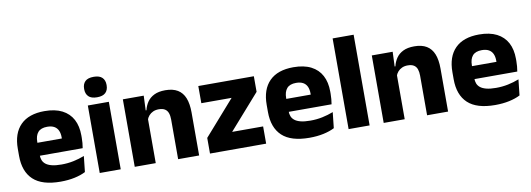

<svg xmlns="http://www.w3.org/2000/svg" viewBox="-56 -1026 3807 1377"><g transform="rotate(-10 1847.5 -337.0)"><path d="M295 12.5Q161 12.5 97 -47.2Q33 -107 33 -221.5V-272.5Q33 -385.5 93 -445.8Q153 -506 267.5 -506Q344.5 -506 395.8 -479.8Q447 -453.5 472.8 -405Q498.5 -356.5 498.5 -288.5V-272Q498.5 -253 496.8 -233.2Q495 -213.5 492 -196.5H354Q356 -225.5 356.5 -251.2Q357 -277 357 -298Q357 -328.5 347.5 -349.2Q338 -370 318.2 -381Q298.5 -392 267.5 -392Q221.5 -392 200.2 -367.2Q179 -342.5 179 -297V-252L180 -235.5V-200.5Q180 -181.5 186.2 -164.5Q192.5 -147.5 208.2 -134.8Q224 -122 251.8 -114.8Q279.5 -107.5 322.5 -107.5Q368 -107.5 410 -116.2Q452 -125 490.5 -140L478 -25Q444 -7.5 397.5 2.5Q351 12.5 295 12.5ZM461 -196.5H114V-291H461Z M734.5 0H581.5V-491.5H734.5ZM658 -538Q615 -538 595.5 -557.8Q576 -577.5 576 -611V-614.5Q576 -648 595.5 -667.5Q615 -687 658 -687Q700 -687 719.8 -667.5Q739.5 -648 739.5 -614.5V-611Q739.5 -577 719.8 -557.5Q700 -538 658 -538Z M1305.5 0H1152.5V-289Q1152.5 -316 1145.5 -335.8Q1138.5 -355.5 1122 -366Q1105.5 -376.5 1077 -376.5Q1053.5 -376.5 1035.5 -368.2Q1017.5 -360 1005.2 -345.8Q993 -331.5 987 -313.5L963.5 -385H989.5Q997.5 -418.5 1015.8 -445Q1034 -471.5 1066 -487.2Q1098 -503 1147 -503Q1202 -503 1237 -481.8Q1272 -460.5 1288.8 -418.5Q1305.5 -376.5 1305.5 -313.5ZM989.5 0H836.5V-491.5H988.5L983.5 -368.5L989.5 -354Z M1568 -125.5H1793.5V0H1384.5V-114L1606.5 -366.5H1386V-491.5H1790.5V-378Z M2107.5 12.5Q1973.5 12.5 1909.5 -47.2Q1845.5 -107 1845.5 -221.5V-272.5Q1845.5 -385.5 1905.5 -445.8Q1965.5 -506 2080 -506Q2157 -506 2208.2 -479.8Q2259.5 -453.5 2285.2 -405Q2311 -356.5 2311 -288.5V-272Q2311 -253 2309.2 -233.2Q2307.5 -213.5 2304.5 -196.5H2166.5Q2168.5 -225.5 2169 -251.2Q2169.5 -277 2169.5 -298Q2169.5 -328.5 2160 -349.2Q2150.5 -370 2130.8 -381Q2111 -392 2080 -392Q2034 -392 2012.8 -367.2Q1991.5 -342.5 1991.5 -297V-252L1992.5 -235.5V-200.5Q1992.5 -181.5 1998.8 -164.5Q2005 -147.5 2020.8 -134.8Q2036.5 -122 2064.2 -114.8Q2092 -107.5 2135 -107.5Q2180.5 -107.5 2222.5 -116.2Q2264.5 -125 2303 -140L2290.5 -25Q2256.5 -7.5 2210 2.5Q2163.5 12.5 2107.5 12.5ZM2273.5 -196.5H1926.5V-291H2273.5Z M2547 0H2394V-660.5H2547Z M3118.5 0H2965.5V-289Q2965.5 -316 2958.5 -335.8Q2951.5 -355.5 2935 -366Q2918.5 -376.5 2890 -376.5Q2866.5 -376.5 2848.5 -368.2Q2830.5 -360 2818.2 -345.8Q2806 -331.5 2800 -313.5L2776.5 -385H2802.5Q2810.5 -418.5 2828.8 -445Q2847 -471.5 2879 -487.2Q2911 -503 2960 -503Q3015 -503 3050 -481.8Q3085 -460.5 3101.8 -418.5Q3118.5 -376.5 3118.5 -313.5ZM2802.5 0H2649.5V-491.5H2801.5L2796.5 -368.5L2802.5 -354Z M3460 12.5Q3326 12.5 3262 -47.2Q3198 -107 3198 -221.5V-272.5Q3198 -385.5 3258 -445.8Q3318 -506 3432.5 -506Q3509.5 -506 3560.8 -479.8Q3612 -453.5 3637.8 -405Q3663.5 -356.5 3663.5 -288.5V-272Q3663.5 -253 3661.8 -233.2Q3660 -213.5 3657 -196.5H3519Q3521 -225.5 3521.5 -251.2Q3522 -277 3522 -298Q3522 -328.5 3512.5 -349.2Q3503 -370 3483.2 -381Q3463.5 -392 3432.5 -392Q3386.5 -392 3365.2 -367.2Q3344 -342.5 3344 -297V-252L3345 -235.5V-200.5Q3345 -181.5 3351.2 -164.5Q3357.5 -147.5 3373.2 -134.8Q3389 -122 3416.8 -114.8Q3444.5 -107.5 3487.5 -107.5Q3533 -107.5 3575 -116.2Q3617 -125 3655.5 -140L3643 -25Q3609 -7.5 3562.5 2.5Q3516 12.5 3460 12.5ZM3626 -196.5H3279V-291H3626Z"/></g></svg>

Font: Anek Devanagari Medium
Style: Bold
Weight: 700
Version: Version 1.003